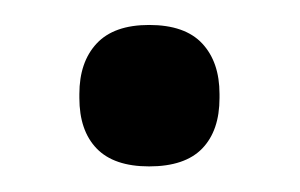

<svg xmlns="http://www.w3.org/2000/svg" viewBox="-20 -340 234 150"><path d="M96.5 -210Q69 -210 55.5 -224Q42 -238 42 -263.5V-266.5Q42 -291.5 55.5 -306Q69 -320.5 96.5 -320.5Q124.5 -320.5 138 -306Q151.5 -291.5 151.5 -266.5V-263.5Q151.5 -238 138 -224Q124.5 -210 96.5 -210Z"/></svg>

Font: Anek Odia Medium Medium
Style: Regular
Weight: 500
Version: Version 1.003